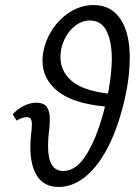

<svg xmlns="http://www.w3.org/2000/svg" viewBox="-20 -731 546 759"><path d="M493 -503Q493 -431 476 -353Q452 -241 412 -159.5Q372 -78 320.5 -35Q269 8 212 8Q155 8 127.5 -34Q100 -76 100 -148Q100 -173 103 -200Q106 -223 106 -239Q106 -254 101.5 -261Q97 -268 86 -268Q77 -268 65.5 -264Q54 -260 46 -254L30 -279Q50 -301 75 -313Q100 -325 123 -325Q154 -325 165.5 -307.5Q177 -290 177 -260Q177 -244 176 -232.5Q175 -221 174 -214Q170 -185 170 -153Q170 -55 230 -55Q284 -55 326 -127Q368 -199 395 -310Q268 -322 208 -370.5Q148 -419 148 -491Q148 -507 151 -525Q160 -574 188.5 -616.5Q217 -659 259.5 -685Q302 -711 350 -711Q419 -711 456 -656Q493 -601 493 -503ZM407 -361Q422 -443 422 -497Q422 -568 401 -609Q380 -650 336 -650Q304 -650 277 -629Q250 -608 234.5 -574.5Q219 -541 219 -505Q219 -449 263.5 -411Q308 -373 407 -361Z"/></svg>

Font: Ysabeau Medium
Style: Italic
Weight: 500
Italic angle: -12°
Designer: Christian Thalmann (Catharsis Fonts)
Version: Version 0.003